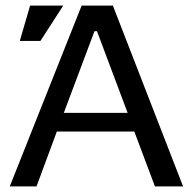

<svg xmlns="http://www.w3.org/2000/svg" viewBox="-20 -669 692 689"><path d="M15 0ZM273 -649H385L637 0H536L462 -197H184L111 0H15ZM438 -264 328 -557H319L209 -264ZM88 -649H207L125 -522H51Z"/></svg>

Font: Play
Style: Regular
Weight: 400
Designer: Jonas Hecksher (Cyrillic expansion: Cyreal)
Foundry: Jonas Hecksher, Playtype, e-types AS
Version: Version 2.101; ttfautohint (v1.5.65-e2d9)